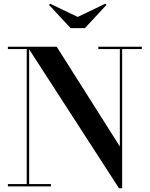

<svg xmlns="http://www.w3.org/2000/svg" viewBox="-20 -1001 804 1031"><path d="M136.5 -750V-12.5H253.5V0H22.5V-12.5H123.5V-737.5H22.5V-750ZM741.5 -750V-737.5H636V10H619L127.5 -750H284.5L623.5 -214.5V-737.5H508V-750ZM359 -850 243 -975 249.5 -981 397.5 -910 545 -981 552 -975 436 -850Z"/></svg>

Font: Bodoni Moda 18pt SemiBold
Style: Regular
Weight: 600
Designer: Owen Earl
Foundry: indestructible type
Version: Version 2.005